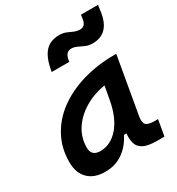

<svg xmlns="http://www.w3.org/2000/svg" viewBox="-192 -926 974 1057"><g transform="rotate(-30 295.5 -398.0)"><path d="M168.9 10.3Q98.6 10.3 60.1 -27.8Q21.5 -65.9 21.5 -135.3Q21.5 -223.1 60.1 -294.7Q98.6 -366.2 167.7 -417Q236.8 -467.8 330.1 -495.1Q423.3 -522.5 532.2 -522.5H543.5L480.5 -161.6Q474.1 -125.5 486.8 -110.8Q499.5 -96.2 541 -96.2H563L545.4 4.9H499.5Q440.4 4.9 412.4 -10.5Q384.3 -25.9 377 -53Q369.6 -80.1 373 -114.7H356.9Q327.1 -54.7 278.6 -22.2Q230 10.3 168.9 10.3ZM200.7 -102.1Q267.6 -102.1 317.6 -160.4Q367.7 -218.8 386.2 -325.7L400.4 -404.3Q326.7 -392.1 268.8 -356.9Q210.9 -321.8 177.7 -270.3Q144.5 -218.8 144.5 -156.2Q144.5 -102.1 200.7 -102.1ZM185.5 -613.3 189 -630.9Q201.7 -699.7 233.4 -734.4Q265.1 -769 322.8 -769Q347.2 -769 365.5 -761.2Q383.8 -753.4 401.1 -745.6Q418.5 -737.8 439 -737.8Q471.7 -737.8 478.5 -776.9L482.9 -806.2H591.3L585 -761.7Q565.9 -636.7 460.4 -636.7Q435.5 -636.7 415.5 -645.5Q395.5 -654.3 378.2 -662.8Q360.8 -671.4 343.3 -671.4Q308.6 -671.4 300.3 -630.4L296.9 -613.3Z"/></g></svg>

Font: Cascadia Code NF SemiBold
Style: Italic
Weight: 600
Italic angle: -10°
Monospace: yes
Designer: Aaron Bell
Foundry: Saja Typeworks
Version: Version 2404.023; ttfautohint (v1.8.4)